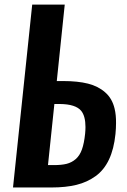

<svg xmlns="http://www.w3.org/2000/svg" viewBox="-20 -830 561 850"><path d="M37.6 0 122.6 -809.6H266.6L231.4 -471.2H258.8Q324.7 -471.2 369.9 -459.7Q415 -448.2 445.3 -421.4Q476.6 -394.5 487.3 -349.1Q494.1 -321.3 493.7 -285.2Q493.7 -262.7 491.2 -236.8Q484.4 -169.9 462.4 -123.5Q440.4 -77.1 403.3 -50.3Q366.2 -23.4 318.8 -11.7Q271.5 0 207.5 0ZM192.4 -99.1H218.3Q252.4 -99.1 274.9 -104.7Q297.4 -110.4 315.2 -125.7Q333 -141.1 342.8 -168.5Q352.5 -195.8 356.9 -238.8Q358.4 -254.4 358.4 -267.6Q358.4 -315.4 339.8 -338.9Q315.4 -369.1 244.1 -369.6H220.7Z"/></svg>

Font: Oswald
Style: Medium
Weight: 500
Designer: Vernon Adams
Foundry: Vernon Adams
Version: 3.0; ttfautohint (v0.94.23-7a4d-dirty) -l 8 -r 50 -G 150 -x 